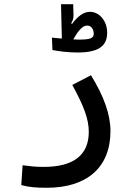

<svg xmlns="http://www.w3.org/2000/svg" viewBox="-20 -658 626 908"><path d="M201.2 230C391.1 230 502.4 133.8 502.4 -38.1C502.4 -116.2 471.7 -202.1 410.2 -302.2L321.8 -256.3C376 -157.7 399.9 -94.7 399.9 -34.7C399.9 76.7 326.2 131.3 186.5 131.3C147.5 131.3 124 128.4 86.9 123.5L80.6 217.3C116.7 227.1 148.9 230 201.2 230ZM346.7 -409.7C443.4 -409.7 486.8 -438.5 486.8 -502.9C486.8 -559.6 449.7 -602.1 405.3 -602.1C375 -602.1 347.2 -580.6 320.8 -544.9L316.4 -547.9C324.7 -560.5 328.1 -572.8 327.6 -587.4L326.2 -638.2H268.6L272.5 -475.6C253.4 -477.5 236.3 -479 225.6 -480L228 -421.4C258.3 -415.5 301.8 -409.7 346.7 -409.7ZM326.7 -471.7C352.5 -517.6 372.1 -537.1 392.6 -537.1C412.1 -537.1 423.3 -518.6 423.3 -498.5C423.3 -476.6 405.8 -470.7 351.1 -470.7C344.7 -470.7 335.9 -471.2 326.7 -471.7Z"/></svg>

Font: Cascadia Mono NF
Style: Regular
Weight: 400
Monospace: yes
Designer: Aaron Bell
Foundry: Saja Typeworks
Version: Version 2404.023